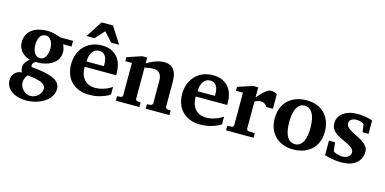

<svg xmlns="http://www.w3.org/2000/svg" viewBox="-85 -1209 3869 1927"><g transform="rotate(15 1849.5 -245.5)"><path d="M387.2 68.8Q387.2 51.3 376.5 38.6Q365.7 25.9 348.6 16.8Q331.5 7.8 310.1 2Q288.6 -3.9 267.1 -7.6Q245.6 -11.2 226.6 -12.9Q207.5 -14.6 194.8 -16.1Q189.9 -8.8 184.6 -1Q179.2 6.8 174.6 16.1Q169.9 25.4 167 36.9Q164.1 48.3 164.1 62Q163.6 85.9 173.3 106.7Q183.1 127.4 198.7 142.8Q214.4 158.2 234.1 167Q253.9 175.8 273.9 175.8Q293.9 175.8 314.2 168.2Q334.5 160.6 350.6 146.7Q366.7 132.8 377 113Q387.2 93.3 387.2 68.8ZM346.2 -335.9Q346.2 -356.4 341.6 -377.2Q336.9 -397.9 327.4 -414.3Q317.9 -430.7 303.7 -440.9Q289.6 -451.2 271 -451.2Q248.5 -451.2 232.9 -441.2Q217.3 -431.2 207.8 -414.6Q198.2 -397.9 194.1 -377.2Q189.9 -356.4 189.9 -335Q189.9 -313 194.6 -291.3Q199.2 -269.5 208.7 -252.7Q218.3 -235.8 233.4 -225.3Q248.5 -214.8 269 -214.8Q289.6 -214.8 304 -225.3Q318.4 -235.8 327.9 -253.2Q337.4 -270.5 341.8 -292.2Q346.2 -314 346.2 -335.9ZM458 -410.2Q463.4 -399.4 467.8 -387.2Q471.7 -376.5 474.9 -363Q478 -349.6 478 -334Q478 -300.3 466.8 -274.7Q455.6 -249 436.8 -230.2Q418 -211.4 393.6 -198.7Q369.1 -186 342.5 -178.7Q315.9 -171.4 289.1 -168.9Q262.2 -166.5 238.8 -168Q230 -162.1 222.9 -155.8Q215.8 -149.4 211.9 -142.3Q208 -135.3 207.8 -127Q207.5 -118.7 211.9 -107.9Q293.9 -101.1 351.8 -88.9Q409.7 -76.7 446.3 -58.6Q482.9 -40.5 499.5 -15.9Q516.1 8.8 516.1 40Q516.1 68.8 505.1 94.2Q494.1 119.6 475.1 140.9Q456.1 162.1 430.2 179Q404.3 195.8 374.3 207.3Q344.2 218.8 311.5 224.9Q278.8 231 246.1 231Q206.5 231 168.2 221.9Q129.9 212.9 99.6 193.8Q69.3 174.8 50.8 145.5Q32.2 116.2 32.2 76.2Q32.2 44.9 43.9 24.2Q55.7 3.4 71.8 -9Q87.9 -21.5 104.7 -25.9Q121.6 -30.3 131.8 -28.8Q125 -42.5 122.1 -57.4Q119.1 -72.3 119.1 -82Q119.1 -94.7 122.6 -106.2Q126 -117.7 132.8 -128.7Q139.6 -139.6 150.1 -150.9Q160.6 -162.1 174.8 -174.8Q161.6 -177.7 140.9 -187Q120.1 -196.3 100.3 -214.1Q80.6 -231.9 66.2 -259Q51.8 -286.1 51.8 -325.2Q51.8 -370.1 69.1 -403.1Q86.4 -436 116.5 -457.5Q146.5 -479 186.8 -489.5Q227.1 -500 272.9 -500Q296.4 -500 317.1 -496.6Q337.9 -493.2 355.7 -488.5Q373.5 -483.9 388.4 -478.5Q403.3 -473.1 416 -469.2H545.9V-410.2Z M910.2 -326.2Q910.2 -350.1 905.8 -371.1Q901.4 -392.1 891.4 -407.5Q881.3 -422.9 865.7 -431.9Q850.1 -440.9 828.1 -440.9Q800.3 -440.9 781.5 -428.5Q762.7 -416 751.2 -396.2Q739.7 -376.5 734.9 -352.1Q730 -327.6 730 -304.2H910.2ZM1053.2 -46.9Q1027.3 -29.8 995.1 -17.1Q967.3 -5.9 928.7 3.2Q890.1 12.2 842.3 12.2Q778.3 12.2 730.7 -7.3Q683.1 -26.9 651.1 -60.8Q619.1 -94.7 603.3 -140.1Q587.4 -185.5 587.4 -237.8Q587.4 -294.4 605.2 -342.5Q623 -390.6 656 -425.5Q689 -460.4 735.6 -480.2Q782.2 -500 839.4 -500Q897.9 -500 938.7 -480.7Q979.5 -461.4 1004.9 -429.4Q1030.3 -397.5 1041.7 -356.4Q1053.2 -315.4 1053.2 -272V-248H725.1Q725.1 -207 735.4 -174.3Q745.6 -141.6 765.4 -118.7Q785.2 -95.7 814 -83.3Q842.8 -70.8 879.4 -70.8Q917.5 -70.8 949 -79.3Q980.5 -87.9 1003.9 -98.6Q1030.8 -111.3 1053.2 -127ZM920.4 -550.8 833.5 -646 746.6 -550.8H663.6L774.4 -722.2H892.6L1003.4 -550.8Z M1426.8 0V-46.9L1463.9 -49.8Q1473.1 -50.8 1479.5 -57.4Q1485.8 -64 1485.8 -73.2V-308.1Q1485.8 -327.1 1481.4 -345.2Q1477.1 -363.3 1467.3 -377.2Q1457.5 -391.1 1441.9 -399.7Q1426.3 -408.2 1403.8 -408.2Q1383.3 -408.2 1365.7 -406Q1348.1 -403.8 1335.4 -401.4Q1320.3 -398.4 1308.1 -395V-73.2Q1308.1 -64 1314.9 -57.4Q1321.8 -50.8 1331.1 -49.8L1360.8 -46.9V0H1116.2V-46.9L1151.9 -49.8Q1161.1 -50.8 1167.5 -57.4Q1173.8 -64 1173.8 -73.2V-408.2H1105V-449.2L1255.9 -500H1308.1V-439Q1334 -456.1 1363.3 -469.2Q1388.2 -480.5 1419.4 -490.2Q1450.7 -500 1482.9 -500Q1525.9 -500 1552.7 -485.1Q1579.6 -470.2 1594.2 -445.8Q1608.9 -421.4 1614 -390.1Q1619.1 -358.9 1619.1 -326.2V-73.2Q1619.1 -64 1626 -57.4Q1632.8 -50.8 1642.1 -49.8L1672.9 -46.9V0Z M2064 -326.2Q2064 -350.1 2059.6 -371.1Q2055.2 -392.1 2045.2 -407.5Q2035.2 -422.9 2019.5 -431.9Q2003.9 -440.9 1981.9 -440.9Q1954.1 -440.9 1935.3 -428.5Q1916.5 -416 1905 -396.2Q1893.6 -376.5 1888.7 -352.1Q1883.8 -327.6 1883.8 -304.2H2064ZM2207 -46.9Q2181.2 -29.8 2148.9 -17.1Q2121.1 -5.9 2082.5 3.2Q2043.9 12.2 1996.1 12.2Q1932.1 12.2 1884.5 -7.3Q1836.9 -26.9 1804.9 -60.8Q1772.9 -94.7 1757.1 -140.1Q1741.2 -185.5 1741.2 -237.8Q1741.2 -294.4 1759 -342.5Q1776.9 -390.6 1809.8 -425.5Q1842.8 -460.4 1889.4 -480.2Q1936 -500 1993.2 -500Q2051.8 -500 2092.5 -480.7Q2133.3 -461.4 2158.7 -429.4Q2184.1 -397.5 2195.6 -356.4Q2207 -315.4 2207 -272V-248H1878.9Q1878.9 -207 1889.2 -174.3Q1899.4 -141.6 1919.2 -118.7Q1939 -95.7 1967.8 -83.3Q1996.6 -70.8 2033.2 -70.8Q2071.3 -70.8 2102.8 -79.3Q2134.3 -87.9 2157.7 -98.6Q2184.6 -111.3 2207 -127Z M2591.8 -330.1Q2588.4 -335 2583.3 -341.8Q2578.1 -348.6 2570.6 -355Q2563 -361.3 2552.2 -365.7Q2541.5 -370.1 2526.9 -370.1Q2512.7 -370.1 2500.5 -367.2Q2488.3 -364.3 2480 -360.8Q2469.7 -356.9 2461.9 -352.1V-71.8Q2461.9 -63 2468 -55.9Q2474.1 -48.8 2483.9 -48.8L2547.9 -45.9V1H2261.7V-45.9L2305.7 -48.8Q2314.9 -49.8 2321.3 -56.4Q2327.6 -63 2327.6 -71.8V-408.2H2254.9V-449.2L2409.7 -500H2461.9V-394Q2471.2 -405.8 2487.1 -423.8Q2502.9 -441.9 2521.5 -458.7Q2540 -475.6 2559.8 -487.8Q2579.6 -500 2596.7 -500Q2605.5 -500 2614.7 -498.5Q2624 -497.1 2632.6 -494.4Q2641.1 -491.7 2648.2 -488.5Q2655.3 -485.4 2659.7 -481.9V-330.1Z M3073.7 -242.2Q3073.7 -263.2 3071.8 -286.4Q3069.8 -309.6 3065.2 -332Q3060.5 -354.5 3052.2 -374.5Q3043.9 -394.5 3031.5 -409.7Q3019 -424.8 3002 -433.8Q2984.9 -442.9 2961.9 -442.9Q2928.2 -442.9 2906.7 -424.3Q2885.3 -405.8 2873.3 -376.7Q2861.3 -347.7 2856.7 -313Q2852.1 -278.3 2852.1 -246.1Q2852.1 -224.6 2853.8 -201.2Q2855.5 -177.7 2860.1 -155.3Q2864.7 -132.8 2872.6 -112.8Q2880.4 -92.8 2892.8 -77.4Q2905.3 -62 2922.4 -53Q2939.5 -43.9 2962.9 -43.9Q2997.1 -43.9 3018.6 -62.3Q3040 -80.6 3052.2 -109.4Q3064.5 -138.2 3069.1 -173.3Q3073.7 -208.5 3073.7 -242.2ZM3223.1 -241.2Q3223.1 -185.1 3205.3 -138.4Q3187.5 -91.8 3153.3 -58.3Q3119.1 -24.9 3070.1 -6.3Q3021 12.2 2959 12.2Q2901.9 12.2 2854.7 -5.4Q2807.6 -22.9 2773.7 -55.7Q2739.7 -88.4 2720.9 -135.5Q2702.1 -182.6 2702.1 -242.2Q2702.1 -303.7 2721.7 -351.6Q2741.2 -399.4 2776.1 -432.4Q2811 -465.3 2859.4 -482.7Q2907.7 -500 2965.8 -500Q3027.8 -500 3075.7 -481Q3123.5 -461.9 3156.2 -427.5Q3189 -393.1 3206.1 -345.7Q3223.1 -298.3 3223.1 -241.2Z M3651.9 -335H3589.8L3579.1 -415Q3569.3 -426.3 3548.8 -433.1Q3528.3 -439.9 3501 -439.9Q3465.8 -439.9 3445.8 -425.5Q3425.8 -411.1 3425.8 -384.8Q3425.8 -370.1 3434.1 -357.4Q3442.4 -344.7 3456.5 -333.5Q3470.7 -322.3 3488.8 -312.3Q3506.8 -302.2 3526.9 -292Q3551.8 -279.3 3577.1 -266.1Q3602.5 -252.9 3622.6 -236.8Q3642.6 -220.7 3655.3 -200.9Q3668 -181.2 3668 -155.8Q3668 -108.4 3649.9 -76.4Q3631.8 -44.4 3603 -24.7Q3574.2 -4.9 3537.6 3.7Q3501 12.2 3463.9 12.2Q3426.8 12.2 3394.8 8.1Q3362.8 3.9 3338.4 -1.5Q3310.1 -7.3 3286.1 -15.1V-167H3349.1Q3350.1 -156.7 3352.1 -141.1Q3354 -125.5 3356 -110.8Q3357.9 -93.8 3360.8 -75.2Q3361.8 -72.8 3372.1 -68.1Q3382.3 -63.5 3396.5 -58.6Q3410.6 -53.7 3426.3 -50.3Q3441.9 -46.9 3454.1 -46.9Q3479.5 -46.9 3496.1 -53.7Q3512.7 -60.5 3522.5 -70.3Q3532.2 -80.1 3536.1 -91.1Q3540 -102.1 3540 -110.8Q3540 -131.3 3527.1 -146.2Q3514.2 -161.1 3493.7 -173.3Q3473.1 -185.5 3447.5 -196.5Q3421.9 -207.5 3397 -220.2Q3376 -230.5 3356.9 -242.7Q3337.9 -254.9 3323.5 -270Q3309.1 -285.2 3300.5 -304.2Q3292 -323.2 3292 -348.1Q3292 -382.8 3306.9 -410.9Q3321.8 -439 3348.6 -458.7Q3375.5 -478.5 3412.1 -489.3Q3448.7 -500 3492.7 -500Q3529.8 -500 3559.3 -495.8Q3588.9 -491.7 3609.4 -486.3Q3633.3 -480.5 3651.9 -473.1Z"/></g></svg>

Font: Charis SIL Afr
Style: Bold
Weight: 700
Foundry: SIL International
Version: Version 5.000